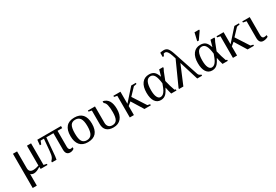

<svg xmlns="http://www.w3.org/2000/svg" viewBox="67 -1880 4703 3269"><g transform="rotate(-30 2418.5 -245.5)"><path d="M437 -459V-34.2L495.1 -22V0H361.3L357.4 -42Q282.2 9.8 227.1 9.8Q188.5 9.8 162.1 -13.2V213.9H81.1V-459H162.1V-130.9Q162.1 -46.9 243.2 -46.9Q294.9 -46.9 356.4 -68.8V-459Z M713.4 -418Q688.5 -108.9 683.3 -64.7Q678.2 -20.5 672.9 0H583.5V-22Q608.9 -48.3 619.4 -68.1Q629.9 -87.9 636 -115.7Q642.1 -143.6 646 -187.5L666.5 -418H601.1L577.6 -355.5H549.8L560.1 -459H1025.9V-418H934.1V-104.5Q934.1 -72.8 945.8 -56.9Q957.5 -41 976.1 -41Q990.2 -41 1016.1 -48.8V-17.1Q1004.4 -7.3 983.9 1.2Q963.4 9.8 939.9 9.8Q853 9.8 853 -96.2V-418Z M1502.9 -231.9Q1502.9 9.8 1288.1 9.8Q1184.6 9.8 1131.8 -52.2Q1079.1 -114.3 1079.1 -231.9Q1079.1 -348.1 1131.8 -409.7Q1184.6 -471.2 1292 -471.2Q1396.5 -471.2 1449.7 -410.9Q1502.9 -350.6 1502.9 -231.9ZM1415 -231.9Q1415 -337.4 1384.3 -384.8Q1353.5 -432.1 1288.1 -432.1Q1224.1 -432.1 1195.6 -386.7Q1167 -341.3 1167 -231.9Q1167 -121.1 1196 -75Q1225.1 -28.8 1288.1 -28.8Q1352.5 -28.8 1383.8 -76.7Q1415 -124.5 1415 -231.9Z M1792 9.8Q1705.1 9.8 1658.9 -33.4Q1612.8 -76.7 1612.8 -158.7V-424.8L1554.2 -437V-459H1693.8V-137.7Q1693.8 -88.9 1719.5 -60.5Q1745.1 -32.2 1792.5 -32.2Q1853 -32.2 1880.6 -76.4Q1908.2 -120.6 1908.2 -225.1Q1908.2 -310.1 1895.8 -362.8Q1883.3 -415.5 1850.6 -435.1L1850.1 -470.7Q1925.8 -454.6 1961.2 -395.8Q1996.6 -336.9 1996.6 -234.4Q1996.6 -118.2 1942.6 -54.2Q1888.7 9.8 1792 9.8Z M2194.3 -221.2 2406.2 -459H2496.6V-437L2439.5 -425.8L2310.5 -290L2476.6 -33.2L2526.4 -22V0H2401.4L2258.8 -231.4L2194.3 -177.7V0H2113.3V-425.3L2055.2 -437V-459H2194.3Z M3031.2 -22V0H2927.7Q2909.7 -57.6 2895.5 -133.8H2892.6Q2857.4 -66.9 2835 -41.3Q2812.5 -15.6 2785.2 -2.9Q2757.8 9.8 2722.2 9.8Q2648.9 9.8 2609.1 -50.3Q2569.3 -110.4 2569.3 -221.2Q2569.3 -339.4 2619.4 -405.5Q2669.4 -471.7 2760.3 -471.7Q2822.8 -471.7 2859.4 -440.4Q2896 -409.2 2918.9 -336.9H2921.9L2956.1 -459H3032.7V-439.5Q3021.5 -421.9 3006.3 -387.2Q2991.2 -352.5 2947.3 -235.8Q2975.1 -115.7 3007.8 -29.3ZM2884.8 -226.1Q2872.1 -336.4 2844.2 -384.5Q2816.4 -432.6 2767.6 -432.6Q2657.7 -432.6 2657.7 -221.2Q2657.7 -131.3 2680.7 -84.7Q2703.6 -38.1 2741.7 -38.1Q2771 -38.1 2794.2 -56.6Q2817.4 -75.2 2836.7 -109.4Q2856 -143.6 2884.8 -226.1Z M3323.2 -373Q3306.6 -327.1 3166.5 0H3081.5V-16.1L3291.5 -481.4L3269.5 -548.8Q3234.4 -658.2 3184.6 -658.2Q3170.9 -658.2 3156.7 -652.3L3137.2 -611.8H3113.3V-694.8Q3147 -704.1 3185.5 -704.1Q3231 -704.1 3259.3 -674.3Q3287.6 -644.5 3314.9 -562.5L3478 -71.8Q3485.8 -48.3 3502 -37.6Q3518.1 -26.9 3534.7 -22V0H3439Z M4040 -22V0H3936.5Q3918.5 -57.6 3904.3 -133.8H3901.4Q3866.2 -66.9 3843.8 -41.3Q3821.3 -15.6 3793.9 -2.9Q3766.6 9.8 3731 9.8Q3657.7 9.8 3617.9 -50.3Q3578.1 -110.4 3578.1 -221.2Q3578.1 -339.4 3628.2 -405.5Q3678.2 -471.7 3769 -471.7Q3831.5 -471.7 3868.2 -440.4Q3904.8 -409.2 3927.7 -336.9H3930.7L3964.8 -459H4041.5V-439.5Q4030.3 -421.9 4015.1 -387.2Q4000 -352.5 3956.1 -235.8Q3983.9 -115.7 4016.6 -29.3ZM3893.6 -226.1Q3880.9 -336.4 3853 -384.5Q3825.2 -432.6 3776.4 -432.6Q3666.5 -432.6 3666.5 -221.2Q3666.5 -131.3 3689.5 -84.7Q3712.4 -38.1 3750.5 -38.1Q3779.8 -38.1 3803 -56.6Q3826.2 -75.2 3845.5 -109.4Q3864.7 -143.6 3893.6 -226.1ZM3758.8 -546.4V-562.5L3792.5 -705.1H3883.8V-687L3785.6 -546.4Z M4222.2 -221.2 4434.1 -459H4524.4V-437L4467.3 -425.8L4338.4 -290L4504.4 -33.2L4554.2 -22V0H4429.2L4286.6 -231.4L4222.2 -177.7V0H4141.1V-425.3L4083 -437V-459H4222.2Z M4735.8 -104.5Q4735.8 -72.8 4747.3 -56.9Q4758.8 -41 4777.3 -41Q4799.8 -41 4832.5 -48.8V-17.1Q4815.4 -4.9 4788.6 2.4Q4761.7 9.8 4736.8 9.8Q4695.3 9.8 4675 -18.1Q4654.8 -45.9 4654.8 -96.2V-424.8L4589.8 -437V-459H4735.8Z"/></g></svg>

Font: Liberation Serif
Style: Regular
Weight: 400
Designer: Steve Matteson
Foundry: Ascender Corporation
Version: Version 2.1.5